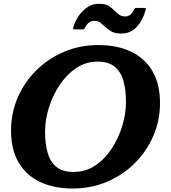

<svg xmlns="http://www.w3.org/2000/svg" viewBox="-20 -1010 930 1044"><path d="M640 -827.5Q604.5 -827.5 585.2 -839.2Q566 -851 551.5 -864.5Q538 -877 525.5 -886.8Q513 -896.5 492.5 -896.5Q474.5 -896.5 461.5 -885.5Q448.5 -874.5 441.5 -857Q436.5 -850 427.5 -850H386.5Q377.5 -850 377.2 -853.8Q377 -857.5 379.5 -865Q389.5 -897 409.2 -925.2Q429 -953.5 456.5 -971.5Q484 -989.5 517.5 -989.5Q553 -989.5 570.8 -978Q588.5 -966.5 602 -952.5Q614 -940.5 627.8 -930.5Q641.5 -920.5 659.5 -920.5Q692 -920.5 707.5 -956Q710.5 -961.5 712.8 -964.2Q715 -967 722 -967H765Q771.5 -967 772.5 -964.5Q773.5 -962 772 -956Q757.5 -900.5 723.5 -864Q689.5 -827.5 640 -827.5ZM225 -295Q225 -229 239 -179.5Q253 -130 286.8 -102.5Q320.5 -75 380 -75Q445.5 -75 498 -110.2Q550.5 -145.5 587.8 -202.5Q625 -259.5 645 -326Q665 -392.5 665 -455Q665 -521 651 -570.5Q637 -620 603.2 -647.5Q569.5 -675 510 -675Q446.5 -675 394.2 -639.8Q342 -604.5 304 -547.5Q266 -490.5 245.5 -424Q225 -357.5 225 -295ZM375 15Q273.5 15 198.2 -20.5Q123 -56 81.5 -126Q40 -196 40 -300Q40 -395 76.2 -479Q112.5 -563 177 -627.2Q241.5 -691.5 328 -728.2Q414.5 -765 515 -765Q616.5 -765 691.8 -729.5Q767 -694 808.5 -624Q850 -554 850 -450Q850 -355 813.8 -271Q777.5 -187 713 -122.8Q648.5 -58.5 562 -21.8Q475.5 15 375 15Z"/></svg>

Font: Besley*
Style: Bold Italic
Weight: 700
Italic angle: -13°
Designer: Owen Earl
Foundry: indestructible type*
Version: Version 2.000; ttfautohint (v1.8.3)